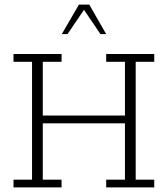

<svg xmlns="http://www.w3.org/2000/svg" viewBox="-20 -819 733 839"><path d="M39 0V-34H120V-549H39V-583H249V-549H167V-314H526V-549H444V-583H654V-549H573V-34H654V0H444V-34H526V-280H167V-34H249V0ZM250 -670 325 -799H370L444 -670H419L347 -776L275 -670Z"/></svg>

Font: Rokkitt ExtraLight
Style: Regular
Weight: 250
Version: Version 3.103